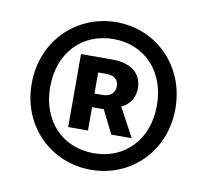

<svg xmlns="http://www.w3.org/2000/svg" viewBox="-59 -875 630 583"><g transform="rotate(10 256.0 -583.5)"><path d="M34 -583C34 -450 134 -356 256 -356C378 -356 477 -450 477 -583C477 -716 378 -811 256 -811C134 -811 34 -716 34 -583ZM91 -583C91 -689 160 -759 256 -759C351 -759 420 -689 420 -583C420 -477 351 -407 256 -407C160 -407 91 -477 91 -583ZM166 -697V-472H227V-544H263L299 -472H362L314 -561C340 -573 354 -597 354 -624C354 -675 314 -697 264 -697ZM227 -651H252C279 -651 290 -638 290 -619C290 -600 277 -586 251 -586H227Z"/></g></svg>

Font: Noto Sans KR Bold
Style: Regular
Weight: 700
Designer: Ryoko NISHIZUKA  (kana & ideographs); Paul D. Hunt (Latin, Greek & Cyrillic); Wenlong ZHANG  (bopomofo); Sandoll Communi
Foundry: Adobe Systems Incorporated
Version: Version 1.004;PS 1.004;hotconv 1.0.82;makeotf.lib2.5.63406